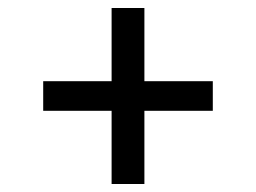

<svg xmlns="http://www.w3.org/2000/svg" viewBox="-20 -580 640 480"><path d="M341 -120H259V-303H88V-377H259V-560H341V-377H512V-303H341Z"/></svg>

Font: Iosevka Mono
Style: Regular
Weight: 400
Designer: Belleve Invis
Foundry: Belleve Invis
Version: Version 11.1.1